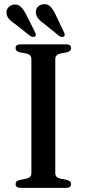

<svg xmlns="http://www.w3.org/2000/svg" viewBox="-20 -916 422 936"><path d="M249.5 -72Q249.5 -61 256 -54.2Q262.5 -47.5 274.5 -45L307.5 -38.5Q326.5 -33.5 326.5 -18.5Q326.5 -10 320.5 -5Q314.5 0 302 0H80.5Q68 0 62 -5Q56 -10 56 -18.5Q56 -33.5 75 -38.5L108 -45Q120 -47.5 126.5 -54.2Q133 -61 133 -72V-628Q133 -639 126.5 -645.8Q120 -652.5 108 -655L75 -661.5Q56 -666.5 56 -681.5Q56 -690.5 62 -695.2Q68 -700 80.5 -700H302Q314.5 -700 320.5 -695.2Q326.5 -690.5 326.5 -681.5Q326.5 -666.5 307.5 -661.5L274.5 -655Q262.5 -652.5 256 -645.8Q249.5 -639 249.5 -628ZM108.5 -843.5 151 -759Q154 -753 154.8 -748Q155.5 -743 151.5 -739Q147 -735.5 141 -736Q135 -736.5 129 -739.5L55.5 -797.5Q37.5 -809 26 -821Q14.5 -833 12 -849.5Q9.5 -866 19.5 -878.5Q29.5 -891 47 -893.5Q68 -896.5 82 -882.2Q96 -868 108.5 -843.5ZM251.5 -843.5 292 -758.5Q295 -752.5 295.5 -747.5Q296 -742.5 292 -738.5Q287.5 -735 281.2 -735.8Q275 -736.5 269.5 -740L196.5 -799Q178.5 -811 167.8 -823.5Q157 -836 155 -853Q153 -869 163.2 -881.2Q173.5 -893.5 191.5 -895.5Q213 -897.5 226.5 -883Q240 -868.5 251.5 -843.5Z"/></svg>

Font: Fraunces 10pt
Style: Regular
Weight: 400
Version: Version 1.000;[b76b70a41]